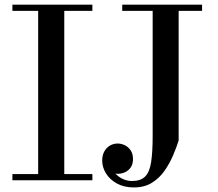

<svg xmlns="http://www.w3.org/2000/svg" viewBox="-20 -770 929 820"><path d="M33 0V-26.5H143V-723.5H33V-750H374.5V-723.5H254.5V-26.5H374.5V0ZM843 -750V-723.5H743V-170Q734 -141 719.2 -106.5Q704.5 -72 682.8 -40.8Q661 -9.5 629 10.5Q597 30.5 552 30.5Q510 30.5 479.5 13.8Q449 -3 432.8 -29.2Q416.5 -55.5 416.5 -84Q416.5 -107.5 425.8 -123.8Q435 -140 450 -148.5Q465 -157 482.5 -157Q497.5 -157 512.5 -150Q527.5 -143 537.8 -128.2Q548 -113.5 548 -90.5Q548 -68 537.5 -53.8Q527 -39.5 510.8 -33Q494.5 -26.5 476 -28Q471 -29.5 466.5 -34.5Q462 -39.5 460.5 -46.5Q467.5 -33 480 -21.8Q492.5 -10.5 509 -3.8Q525.5 3 544 3Q581 3 600 -16.2Q619 -35.5 625.5 -78Q632 -120.5 632 -190V-723.5H502V-750Z"/></svg>

Font: Bodoni Moda 9pt Medium
Style: Regular
Weight: 500
Designer: Owen Earl
Foundry: indestructible type
Version: Version 2.005